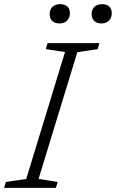

<svg xmlns="http://www.w3.org/2000/svg" viewBox="-44 -906 560 926"><path d="M269.5 -655 177 -669 185.5 -698H435.5L427 -669L329 -654.5L142 -43L234 -28.5L225.5 0H-24.5L-15.5 -28.5L82.5 -43ZM242 -793Q220.5 -793 208 -805Q195.5 -817 195.5 -838Q195.5 -852.5 201.5 -863.2Q207.5 -874 219 -880Q230.5 -886 246.5 -886Q268 -886 280.5 -875Q293 -864 293 -842.5Q293 -828 287 -816.8Q281 -805.5 269.8 -799.2Q258.5 -793 242 -793ZM444 -793Q423 -793 410.5 -805Q398 -817 398 -838Q398 -852.5 404 -863.2Q410 -874 421.2 -880Q432.5 -886 449 -886Q470 -886 482.5 -875Q495 -864 495 -842.5Q495 -828 489 -816.8Q483 -805.5 471.8 -799.2Q460.5 -793 444 -793Z"/></svg>

Font: Newsreader 9pt Light
Style: Italic
Weight: 300
Italic angle: -17°
Designer: Hugues Gentile
Foundry: Production Type
Version: Version 1.003